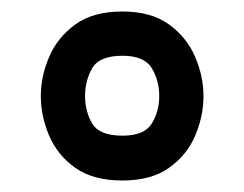

<svg xmlns="http://www.w3.org/2000/svg" viewBox="-20 -730 425 334"><path d="M193 -416Q142 -416 111 -438Q80 -460 65.5 -494Q51 -528 51 -563Q51 -597 65.5 -631Q80 -665 111 -687.5Q142 -710 193 -710Q243 -710 274 -687.5Q305 -665 319.5 -631Q334 -597 334 -563Q334 -528 319.5 -494Q305 -460 274 -438Q243 -416 193 -416ZM193 -494Q231 -494 244 -515Q257 -536 257 -563Q257 -590 244 -611.5Q231 -633 193 -633Q153 -633 140.5 -611.5Q128 -590 128 -563Q128 -536 140.5 -515Q153 -494 193 -494Z"/></svg>

Font: Haskoy Medium
Style: Regular
Weight: 500
Designer: Ertekin Erdin
Foundry: Ertekin Erdin
Version: Version 1.500; ttfautohint (v1.8.3)